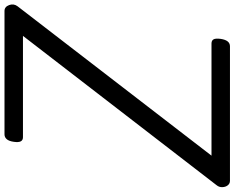

<svg xmlns="http://www.w3.org/2000/svg" viewBox="-138 -904 1017 832"><g transform="rotate(-90 370.0 -488.5)"><path d="M2 0Q-10 0 -17.5 -9.5Q-25 -19 -25.5 -33Q-26 -47 -17 -58L630 -897H191Q178 -897 173 -906.5Q168 -916 171 -937Q174 -958 182.5 -967.5Q191 -977 203 -977H738Q756 -977 763.5 -957Q771 -937 758 -920L111 -80H597Q610 -80 615 -71Q620 -62 617 -40Q614 -20 606 -10Q598 0 585 0Z"/></g></svg>

Font: Playwrite DE VA
Style: Regular
Weight: 400
Designer: Veronika Burian, José Scaglione
Foundry: TypeTogether
Version: Version 1.002